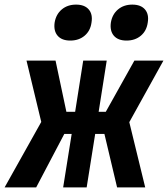

<svg xmlns="http://www.w3.org/2000/svg" viewBox="-69 -813 729 833"><path d="M-49 0 110 -284 46 -550H172L219 -328H257L292 -550H394L359 -328H390L514 -550H640L492 -283L561 0H439L384 -232H344L307 0H205L242 -232H210L88 0ZM480 -637Q443 -637 425 -658Q407 -679 412 -715Q418 -751 443 -772Q468 -793 505 -793Q542 -793 560 -772Q578 -751 572 -715Q567 -679 542 -658Q517 -637 480 -637ZM236 -637Q199 -637 181 -658Q163 -679 168 -715Q174 -751 199 -772Q224 -793 261 -793Q298 -793 316 -772Q334 -751 328 -715Q323 -679 298 -658Q273 -637 236 -637Z"/></svg>

Font: JetBrains Mono NL ExtraBold
Style: Italic
Weight: 800
Italic angle: -9°
Monospace: yes
Designer: Philipp Nurullin, Konstantin Bulenkov
Foundry: JetBrains
Version: Version 2.305; ttfautohint (v1.8.4.7-5d5b)